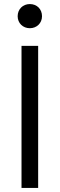

<svg xmlns="http://www.w3.org/2000/svg" viewBox="-20 -926 297 946"><path d="M86 0H168V-700H86ZM67 -846C67 -812 93 -787 127 -787C161 -787 187 -812 187 -846C187 -881 162 -906 127 -906C93 -906 67 -881 67 -846Z"/></svg>

Font: Vanilla Cream Book
Style: Regular
Weight: 400
Designer: Jeremy Tribby, Jinavaṁso
Foundry: Tribby Type
Version: Version 1.422;Glyphs 3.1.2 (3151)